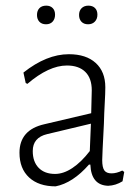

<svg xmlns="http://www.w3.org/2000/svg" viewBox="-20 -654 493 680"><path d="M353 -345Q353 -324 351 -289.5Q349 -255 348 -216Q342 -102 342 -87Q342 -61 349.5 -50.5Q357 -40 375 -40Q393 -40 413 -50L420 -45L414 -12Q390 3 363 4Q303 2 300 -71H295Q238 -6 177 6Q117 6 83 -25.5Q49 -57 49 -113Q49 -194 137 -214L303 -253L305 -334Q305 -377 282 -399.5Q259 -422 217 -422Q153 -422 77 -357L71 -360L63 -397Q145 -462 224 -462Q285 -462 319 -431Q353 -400 353 -345ZM96 -119Q96 -81 117 -59.5Q138 -38 175 -38Q205 -38 236.5 -59Q268 -80 298 -119L302 -216L147 -179Q96 -167 96 -119ZM175 -602Q175 -587 166.5 -577.5Q158 -568 143 -568Q128 -568 119.5 -577Q111 -586 111 -601Q111 -616 119.5 -625Q128 -634 144 -634Q158 -634 166.5 -625.5Q175 -617 175 -602ZM325 -602Q325 -587 316 -577.5Q307 -568 292 -568Q277 -568 268.5 -577Q260 -586 260 -601Q260 -616 269 -625Q278 -634 293 -634Q308 -634 316.5 -625.5Q325 -617 325 -602Z"/></svg>

Font: t
Style: Regular
Weight: 300
Designer: Juan Pablo del Peral
Foundry: Huerta Tipografica
Version: Version 2.004; ttfautohint (v1.8.1)